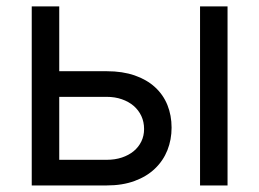

<svg xmlns="http://www.w3.org/2000/svg" viewBox="-20 -565 790 585"><path d="M305.4 -348Q353.3 -348 390.3 -335.2Q427.2 -322.4 452.2 -299.5Q477.3 -276.6 490.1 -245Q502.8 -213.4 502.8 -176.1Q502.8 -139.6 490.1 -107.4Q477.3 -75.3 452.2 -51.3Q427.2 -27.3 390.3 -13.7Q353.3 0 305.4 0H76.7V-545.5H160.5V-348ZM589.5 -545.5H673.3V0H589.5ZM160.5 -78.1H305.4Q330.3 -78.1 351.2 -85Q372.2 -92 387.3 -104.4Q402.3 -116.8 410.7 -134.1Q419 -151.3 419 -171.9Q419 -193.5 410.7 -211.5Q402.3 -229.4 387.3 -242.4Q372.2 -255.3 351.2 -262.6Q330.3 -269.9 305.4 -269.9H160.5Z"/></svg>

Font: Fast_Sans
Style: Regular
Weight: 400
Designer: Rasmus Andersson
Foundry: rsms
Version: Version 3.018;git-588b23468